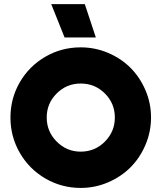

<svg xmlns="http://www.w3.org/2000/svg" viewBox="-20 -900 785 933"><path d="M30.8 -329.1Q30.8 -421.9 76.4 -500.5Q122.1 -579.1 200.7 -624.5Q279.3 -669.9 372.1 -669.9Q441.9 -669.9 505.1 -643.1Q568.4 -616.2 614 -570.6Q659.7 -524.9 686.8 -461.9Q713.9 -398.9 713.9 -329.1Q713.9 -259.3 686.8 -195.8Q659.7 -132.3 614 -86.7Q568.4 -41 505.1 -13.9Q441.9 13.2 372.1 13.2Q279.3 13.2 200.7 -32.5Q122.1 -78.1 76.4 -157Q30.8 -235.8 30.8 -329.1ZM372.1 -163.1Q441.4 -163.1 489.7 -211.9Q538.1 -260.7 538.1 -329.1Q538.1 -397.5 489.7 -445.8Q441.4 -494.1 372.1 -494.1Q303.7 -494.1 255.4 -445.8Q207 -397.5 207 -329.1Q207 -260.7 255.6 -211.9Q304.2 -163.1 372.1 -163.1ZM229 -879.9H392.1L445.8 -717.8H293.9Z"/></svg>

Font: Human Sans Black
Style: Regular
Weight: 800
Designer: Tim Radville
Foundry: Continuum
Version: Version 1.000;FEAKit 1.0